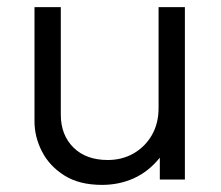

<svg xmlns="http://www.w3.org/2000/svg" viewBox="-20 -505 622 540"><path d="M267 15Q203 15 161 -11.5Q119 -38 98 -79Q77 -120 77 -164V-485H151V-182.5Q151 -125.5 186.5 -90.2Q222 -55 283 -55Q323 -55 355.2 -73.2Q387.5 -91.5 406.8 -124.5Q426 -157.5 426 -201V-485H500V0H429.5V-61.5Q397.5 -22 356.2 -3.5Q315 15 267 15Z"/></svg>

Font: Geologica Cursive ExtraLight
Style: Regular
Weight: 250
Designer: Sindre Bremnes, Frode Helland
Foundry: Monokrom Skriftforlag AS
Version: Version 1.010;gftools[0.9.28]